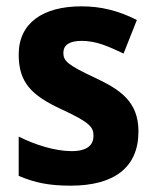

<svg xmlns="http://www.w3.org/2000/svg" viewBox="-20 -576 490 606"><path d="M417 -161C417 -255 360 -293 279 -331C193 -371 180 -384 180 -409C180 -434 199 -447 238 -447C285 -447 323 -429 370 -407L412 -513C352 -543 298 -556 237 -556C115 -556 39 -503 39 -404C39 -315 80 -275 172 -232C268 -188 275 -173 275 -147C275 -118 255 -99 206 -99C154 -99 90 -119 39 -145V-21C90 1 136 10 203 10C341 10 417 -48 417 -161Z"/></svg>

Font: Noto Sans Gurmukhi SemiCondensed
Style: Bold
Weight: 700
Width: 4
Designer: Jelle Bosma - Monotype Design Team
Foundry: Monotype Imaging Inc.
Version: Version 2.004